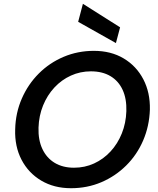

<svg xmlns="http://www.w3.org/2000/svg" viewBox="-20 -980 834 1012"><path d="M354 12Q265 12 197.5 -28Q130 -68 93.5 -138Q57 -208 60 -298Q62 -385 95 -460.5Q128 -536 184.5 -592.5Q241 -649 315.5 -680.5Q390 -712 475 -712Q565 -712 632 -672Q699 -632 735.5 -562Q772 -492 770 -402Q767 -315 734.5 -239.5Q702 -164 645 -107.5Q588 -51 514 -19.5Q440 12 354 12ZM370 -96Q427 -96 476 -118.5Q525 -141 562.5 -181.5Q600 -222 622 -276.5Q644 -331 646 -394Q648 -459 626.5 -506Q605 -553 562.5 -578.5Q520 -604 459 -604Q403 -604 353.5 -581.5Q304 -559 266.5 -518.5Q229 -478 207 -424Q185 -370 183 -307Q181 -242 203.5 -194.5Q226 -147 268.5 -121.5Q311 -96 370 -96ZM591 -753 392 -865 417 -960 613 -836Z"/></svg>

Font: DM Sans 18pt SemiBold
Style: Italic
Weight: 600
Italic angle: -10°
Designer: Colophon Foundry, Jonny Pinhorn
Foundry: Colophon Foundry
Version: Version 4.004;gftools[0.9.30]